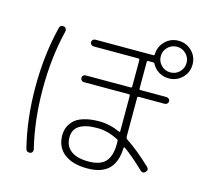

<svg xmlns="http://www.w3.org/2000/svg" viewBox="-124 -989 1249 1180"><g transform="rotate(15 500.0 -398.5)"><path d="M812 -672.4Q835.9 -648.4 870.1 -648.4Q904.3 -648.4 928.2 -672.4Q952.1 -696.3 952.1 -730Q952.1 -763.7 928.2 -787.6Q904.3 -811.5 870.1 -811.5Q835.9 -811.5 812 -787.6Q788.1 -763.7 788.1 -730Q788.1 -696.3 812 -672.4ZM667 -140.6V-154.3Q667 -164.1 660.2 -167Q593.8 -202.1 527.3 -202.1Q375 -202.1 375 -103.5Q375 -47.9 413.6 -18.6Q452.1 10.7 525.4 10.7Q599.6 10.7 633.3 -25.4Q667 -61.5 667 -140.6ZM870.1 -849.6Q919.9 -849.6 955.1 -814.9Q990.2 -780.3 990.2 -730Q990.2 -679.7 955.1 -645Q919.9 -610.4 870.1 -610.4Q835.9 -610.4 807.6 -627Q779.3 -643.6 763.7 -672.9Q760.7 -680.7 752 -680.7H721.7Q713.9 -680.7 713.9 -671.9V-503.9Q713.9 -496.1 721.7 -496.1H886.7Q895.5 -496.1 902.3 -490.2Q909.2 -484.4 909.2 -475.1Q909.2 -465.8 902.8 -459.5Q896.5 -453.1 886.7 -453.1H721.7Q713.9 -453.1 713.9 -445.3V-196.3Q713.9 -188.5 720.7 -182.6Q793 -135.7 882.8 -50.8Q898.4 -35.2 882.8 -19Q867.2 -2.9 849.6 -19.5Q774.4 -91.8 719.7 -129.9Q717.8 -130.9 715.3 -129.4Q712.9 -127.9 712.9 -125Q710 -34.2 664.6 9.8Q619.1 53.7 529.3 53.7Q434.6 53.7 381.8 12.2Q329.1 -29.3 329.1 -103.5Q329.1 -129.9 337.4 -152.3Q345.7 -174.8 366.2 -196.8Q386.7 -218.8 428.2 -231.9Q469.7 -245.1 529.3 -245.1Q594.7 -245.1 659.2 -215.8Q667 -211.9 667 -220.7V-445.3Q667 -453.1 658.2 -453.1H373Q364.3 -453.1 357.9 -459.5Q351.6 -465.8 351.6 -475.1Q351.6 -484.4 357.9 -490.2Q364.3 -496.1 373 -496.1H658.2Q667 -496.1 667 -503.9V-671.9Q667 -680.7 658.2 -680.7H374Q365.2 -680.7 358.4 -687Q351.6 -693.4 351.6 -702.1Q351.6 -710.9 358.4 -717.3Q365.2 -723.6 374 -723.6H742.2Q750 -723.6 750 -733.4Q752 -782.2 786.6 -815.9Q821.3 -849.6 870.1 -849.6ZM166 51.8Q142.6 54.7 137.7 34.2Q92.8 -145.5 92.8 -349.6Q92.8 -553.7 137.7 -734.4Q142.6 -755.9 166 -752Q174.8 -751 179.7 -742.7Q184.6 -734.4 182.6 -724.6Q139.6 -551.8 139.6 -350.1Q139.6 -148.4 182.6 25.4Q184.6 34.2 179.7 42.5Q174.8 50.8 166 51.8Z"/></g></svg>

Font: Rounded-X Mgen+ 1m light
Style: Regular
Weight: 200
Designer: [Source Han Sans]
Ryoko NISHIZUKA  (kana & ideographs); Paul D. Hunt (Latin, Greek & Cyrillic); Wenlong ZHANG  (bopomofo
Version: Version 1.059.20150602